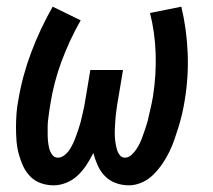

<svg xmlns="http://www.w3.org/2000/svg" viewBox="-20 -548 640 576"><path d="M141 8Q121 8 102.5 1.5Q84 -5 70.5 -19Q57 -33 49 -50.5Q41 -68 36 -87Q31 -106 29.5 -126Q28 -146 28 -166Q28 -186 29.5 -207Q31 -228 35 -248Q47 -320 73.5 -390.5Q100 -461 138 -528L222 -487Q188 -427 164.5 -363.5Q141 -300 131 -235Q129 -224 127.5 -212.5Q126 -201 124.5 -190Q123 -179 123 -168Q123 -157 123 -146Q123 -135 124 -124.5Q125 -114 127.5 -103.5Q130 -93 136.5 -84Q143 -75 154 -75Q164 -75 173.5 -82.5Q183 -90 189 -99.5Q195 -109 199.5 -118.5Q204 -128 207.5 -138Q211 -148 214.5 -158Q218 -168 221 -178.5Q224 -189 226 -199Q228 -209 230.5 -219Q233 -229 234.5 -239.5Q236 -250 238 -260L251 -338H349L336 -260Q334 -250 332.5 -240Q331 -230 329.5 -219.5Q328 -209 327 -199Q326 -189 325.5 -179Q325 -169 324.5 -159Q324 -149 324.5 -139Q325 -129 326.5 -119.5Q328 -110 330.5 -100.5Q333 -91 339 -83Q345 -75 355 -75Q365 -75 374 -83Q383 -91 389 -100Q395 -109 399.5 -118.5Q404 -128 407.5 -138Q411 -148 414.5 -158Q418 -168 421 -178Q424 -188 426 -198Q428 -208 430.5 -218Q433 -228 435 -238Q437 -248 439 -259Q449 -323 447 -386.5Q445 -450 430 -509L524 -528Q540 -461 543 -389.5Q546 -318 534 -246Q531 -227 526.5 -207.5Q522 -188 516 -168.5Q510 -149 503.5 -130Q497 -111 488 -92.5Q479 -74 467 -56.5Q455 -39 440 -24Q425 -9 405.5 -0.5Q386 8 367 8Q346 8 327 1Q308 -6 294.5 -20Q281 -34 273 -52Q265 -70 260 -89Q251 -71 240 -54Q229 -37 214 -22.5Q199 -8 179.5 0Q160 8 141 8Z"/></svg>

Font: Iosevka Semibold Extended
Style: Italic
Weight: 600
Width: 7
Italic angle: -9°
Monospace: yes
Designer: Belleve Invis
Foundry: Belleve Invis
Version: Version 32.5.0; ttfautohint (v1.8.4)